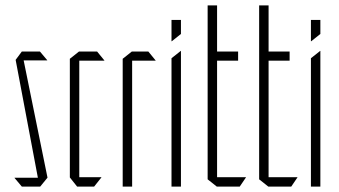

<svg xmlns="http://www.w3.org/2000/svg" viewBox="-20 -692 1258 712"><path d="M65 -468 61 -501H128L155 -469V-468ZM121 -30 38 -470 61 -501 156 -34V-33ZM61 0 34 -32V-33H156L129 0Z M266 0 239 -34V-35H356V-34L329 0ZM239 -35V-474L273 -501H274V-35ZM274 -467V-501H340L367 -468V-467Z M435 0V-474L469 -501H470V0ZM470 -467V-501H530L557 -468V-467Z M616 0V-476L650 -503H651V0ZM616 -539V-618H651V-566L617 -539Z M750 -467V-672H785V-501L751 -467ZM751 -467 785 -501H863V-467ZM784 0 750 -27V-467H785V0ZM785 0V-35H892V-34L869 0Z M941 -467V-672H976V-501L942 -467ZM942 -467 976 -501H1054V-467ZM975 0 941 -27V-467H976V0ZM976 0V-35H1083V-34L1060 0Z M1133 0V-476L1167 -503H1168V0ZM1133 -539V-618H1168V-566L1134 -539Z"/></svg>

Font: Foldit ExtraLight
Style: Regular
Weight: 250
Version: Version 1.003